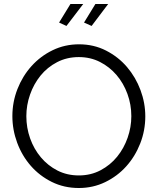

<svg xmlns="http://www.w3.org/2000/svg" viewBox="-20 -937 791 962"><path d="M313 -807 276 -824 333 -917H397ZM439 -807 401 -824 458 -917H522ZM375 5Q301 5 239.5 -25.5Q178 -56 134 -106.5Q90 -157 66 -222Q42 -287 42 -355Q42 -426 67.5 -491Q93 -556 138 -606Q183 -656 244 -685.5Q305 -715 376 -715Q450 -715 511.5 -683.5Q573 -652 616.5 -601Q660 -550 684 -485.5Q708 -421 708 -354Q708 -283 682.5 -218Q657 -153 612.5 -103.5Q568 -54 507 -24.5Q446 5 375 5ZM112 -355Q112 -297 131 -243.5Q150 -190 185 -148.5Q220 -107 268 -82.5Q316 -58 375 -58Q435 -58 484 -84Q533 -110 567 -152Q601 -194 619.5 -247Q638 -300 638 -355Q638 -413 618.5 -466.5Q599 -520 564 -561Q529 -602 481 -626.5Q433 -651 375 -651Q315 -651 266 -625.5Q217 -600 183 -558Q149 -516 130.5 -463Q112 -410 112 -355Z"/></svg>

Font: Boldmen
Style: Regular
Weight: 400
Designer: Matt McInerney, Pablo Impallari, Rodrigo Fuenzalida
Foundry: LIVING CONCEPT
Version: Version 1.000